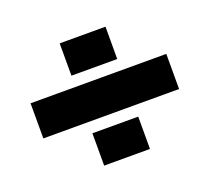

<svg xmlns="http://www.w3.org/2000/svg" viewBox="-84 -641 701 642"><g transform="rotate(-20 266.5 -319.5)"><path d="M185 -217H348V-102H185ZM185 -537H348V-422H185ZM25 -257V-382H508V-257Z"/></g></svg>

Font: Teko
Style: Bold
Weight: 700
Designer: Manushi Parikh, Jonny Pinhorn
Foundry: Indian Type Foundry
Version: Version 1.106;PS 1.0;hotconv 1.0.78;makeotf.lib2.5.61930; tt